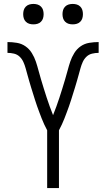

<svg xmlns="http://www.w3.org/2000/svg" viewBox="-20 -957 540 977"><path d="M220 0V-294Q212 -309 205 -324Q198 -339 192 -354.5Q186 -370 180 -386Q174 -402 168.5 -417.5Q163 -433 158 -449Q153 -465 148 -481Q143 -497 138 -513Q133 -529 128.5 -545Q124 -561 119.5 -577Q115 -593 110.5 -609.5Q106 -626 99 -641.5Q92 -657 80 -668.5Q68 -680 51.5 -684Q35 -688 18 -688V-743Q42 -743 66 -739Q90 -735 109.5 -721.5Q129 -708 142 -687Q155 -666 162.5 -643.5Q170 -621 176 -598Q182 -575 189 -552Q196 -529 203 -506Q210 -483 217.5 -460.5Q225 -438 233 -415.5Q241 -393 250 -371Q259 -393 267 -415.5Q275 -438 282.5 -460.5Q290 -483 297 -506Q304 -529 311 -552Q318 -575 324 -598Q330 -621 337.5 -643.5Q345 -666 358 -687Q371 -708 390.5 -721.5Q410 -735 434 -739Q458 -743 482 -743V-688Q465 -688 448.5 -684Q432 -680 420 -668.5Q408 -657 401 -641.5Q394 -626 389.5 -609.5Q385 -593 380.5 -577Q376 -561 371.5 -545Q367 -529 362 -513Q357 -497 352 -481Q347 -465 342 -449Q337 -433 331.5 -417.5Q326 -402 320 -386Q314 -370 308 -354.5Q302 -339 295 -324Q288 -309 280 -294V0ZM350 -833Q339 -833 329 -836Q319 -839 311.5 -846.5Q304 -854 301 -864Q298 -874 298 -885Q298 -896 301 -906Q304 -916 311.5 -923.5Q319 -931 329 -934Q339 -937 350 -937Q361 -937 371 -934Q381 -931 388.5 -923.5Q396 -916 399 -906Q402 -896 402 -885Q402 -874 399 -864Q396 -854 388.5 -846.5Q381 -839 371 -836Q361 -833 350 -833ZM150 -833Q139 -833 129 -836Q119 -839 111.5 -846.5Q104 -854 101 -864Q98 -874 98 -885Q98 -896 101 -906Q104 -916 111.5 -923.5Q119 -931 129 -934Q139 -937 150 -937Q161 -937 171 -934Q181 -931 188.5 -923.5Q196 -916 199 -906Q202 -896 202 -885Q202 -874 199 -864Q196 -854 188.5 -846.5Q181 -839 171 -836Q161 -833 150 -833Z"/></svg>

Font: Iosevka Custom Light
Style: Regular
Weight: 300
Monospace: yes
Designer: Belleve Invis
Foundry: Belleve Invis
Version: Version 27.3.5